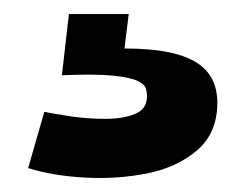

<svg xmlns="http://www.w3.org/2000/svg" viewBox="-20 -28 349 273"><path d="M20 211 43 131Q57 134 81 137.5Q105 141 130 141Q155 141 172 134Q189 127 189 109Q189 104 187.5 98Q186 92 175.5 87Q165 82 140 79.5Q115 77 68 79L78 -8H163L157 41Q204 41 233 49.5Q262 58 275.5 75Q289 92 289 118Q289 161 260.5 185.5Q232 210 189.5 218.5Q147 227 101 224.5Q55 222 20 211Z"/></svg>

Font: Bricolage Grotesque 24pt ExtraBold
Style: Regular
Weight: 800
Designer: Mathieu Triay
Foundry: Atelier Triay
Version: Version 1.001;gftools[0.9.33.dev8+g029e19f]